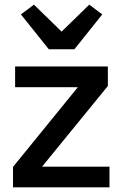

<svg xmlns="http://www.w3.org/2000/svg" viewBox="-20 -806 527 826"><path d="M36 0V-88L315 -431H45V-520H444V-436L161 -89H451V0ZM190 -594 70 -744 126 -786 245 -670 364 -786 420 -744 300 -594Z"/></svg>

Font: IBM Plex Sans Hebrew Medm
Style: Regular
Weight: 500
Designer: Mike Abbink, Paul van der Laan, Pieter van Rosmalen, Yanek Iontef
Foundry: Bold Monday
Version: Version 1.3